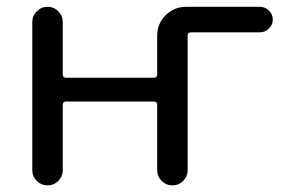

<svg xmlns="http://www.w3.org/2000/svg" viewBox="-20 -567 865 566"><path d="M746.1 -546.9Q761.7 -546.9 772.9 -535.6Q784.2 -524.4 784.2 -509.3Q784.2 -494.1 772.9 -482.9Q761.7 -471.7 746.1 -471.7H543Q533.2 -471.7 533.2 -461.9V-65.4Q533.2 -46.9 520 -33.7Q506.8 -20.5 488.3 -20.5Q469.7 -20.5 456.5 -33.7Q443.4 -46.9 443.4 -65.4V-257.8Q443.4 -267.6 433.6 -267.6H174.8Q165 -267.6 165 -257.8V-65.4Q165 -46.9 151.9 -33.7Q138.7 -20.5 120.1 -20.5Q101.6 -20.5 88.4 -33.7Q75.2 -46.9 75.2 -65.4V-502Q75.2 -520.5 88.4 -533.7Q101.6 -546.9 120.1 -546.9Q138.7 -546.9 151.9 -533.7Q165 -520.5 165 -502V-347.7Q165 -337.9 174.8 -337.9H433.6Q443.4 -337.9 443.4 -347.7V-461.9Q443.4 -497.1 468.3 -522Q493.2 -546.9 528.3 -546.9Z"/></svg>

Font: Gen Jyuu GothicX Regular
Style: Regular
Weight: 400
Designer: [Source Han Sans]
Ryoko NISHIZUKA  (kana & ideographs); Paul D. Hunt (Latin, Greek & Cyrillic); Wenlong ZHANG  (bopomofo
Version: Version 1.002.20150607